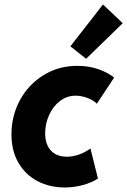

<svg xmlns="http://www.w3.org/2000/svg" viewBox="-20 -825 564 851"><path d="M30.8 -229.5Q30.8 -311.5 68.4 -381.1Q106 -450.7 172.9 -491.9Q239.7 -533.2 322.8 -533.2Q375 -533.2 418 -517.6Q460.9 -502 485.8 -481L409.2 -365.2Q394.5 -380.9 367.4 -390.9Q340.3 -400.9 314.9 -400.9Q276.4 -400.9 245.4 -377Q214.4 -353 197.3 -314.5Q180.2 -275.9 180.2 -234.4Q180.2 -185.5 205.3 -158Q230.5 -130.4 276.4 -130.4Q303.7 -130.4 331.3 -140.4Q358.9 -150.4 380.9 -167L414.1 -33.7Q386.2 -15.1 346.7 -4.6Q307.1 5.9 266.6 5.9Q200.2 5.9 146.7 -22Q93.3 -49.8 62 -103Q30.8 -156.2 30.8 -229.5ZM292 -619.6 436.5 -805.2 523.9 -722.2 361.8 -564.5Z"/></svg>

Font: Reddit Sans Chocolate ExBold
Style: Italic
Weight: 800
Italic angle: -11.25°
Designer: Stephen Hutchings
Version: Version 1.013